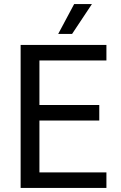

<svg xmlns="http://www.w3.org/2000/svg" viewBox="-20 -920 592 940"><path d="M81 0ZM81 -700H501V-624H173V-406H466V-330H173V-76H501V0H81ZM343 -900H430L333 -754H265Z"/></svg>

Font: Sarabun
Style: Regular
Weight: 400
Designer: Suppakit Chalermlarp | Katatrad Co.,Ltd.
Foundry: Cadson Demak Co.,Ltd.
Version: Version 1.000; ttfautohint (v1.6)